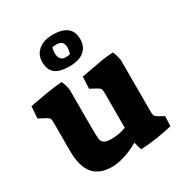

<svg xmlns="http://www.w3.org/2000/svg" viewBox="-202 -913 998 1058"><g transform="rotate(-30 297.0 -383.5)"><path d="M48 -177V-356Q48 -378 44.5 -384.5Q41 -391 27 -399L-18 -423L-13 -498Q1 -500 7 -502Q18 -504 85.5 -516Q153 -528 198 -530Q209 -505 215 -472V-220Q215 -176 217.5 -158Q220 -140 233.5 -130.5Q247 -121 280 -121Q328 -121 373 -138V-356Q373 -378 370 -384.5Q367 -391 354 -399L310 -423L314 -498Q395 -513 440.5 -521Q486 -529 524 -530Q535 -505 541 -472V-144Q541 -126 544 -119Q547 -112 558 -105L598 -82L595 -20Q552 -9 496 -0.5Q440 8 392 10Q388 -2 383 -20Q382 -28 378 -39H375Q334 -15 288.5 -0.5Q243 14 206 14Q126 14 87 -33.5Q48 -81 48 -177ZM160 -679Q160 -725 194 -753Q228 -781 284 -781Q405 -781 405 -684Q405 -636 372.5 -609.5Q340 -583 281 -583Q218 -583 189 -606Q160 -629 160 -679ZM315 -641Q321 -667 321 -678Q321 -724 279 -724Q258 -724 250 -722Q244 -708 244 -687Q244 -663 254.5 -650Q265 -637 285 -637Q305 -637 315 -641Z"/></g></svg>

Font: Suez One
Style: Regular
Weight: 400
Version: Version 1.000